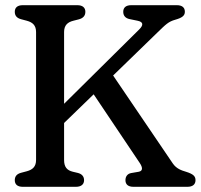

<svg xmlns="http://www.w3.org/2000/svg" viewBox="-20 -720 776 740"><path d="M697 -58C680 -63 660 -69.5 646 -90L416 -429L585.5 -593.5C619.5 -626.5 629 -636.5 655.5 -644C682.5 -651.5 692.5 -660 692.5 -674.5C692.5 -690.5 682.5 -700 661.5 -700H486C465 -700 455 -690.5 455 -674.5C455 -660 463 -650 479 -646.5L510.5 -640C532.5 -635.5 533.5 -623.5 517 -607L227 -320V-596.5C227 -622.5 240.5 -634.5 262.5 -640L284 -645.5C301 -650 309 -660 309 -674.5C309 -690 299 -700 278 -700H68C47 -700 37 -690.5 37 -674.5C37 -660 44.5 -650.5 61 -646L83.5 -640C105.5 -634 119 -622.5 119 -596.5V-103.5C119 -77.5 105.5 -66 83.5 -60L61 -54C44.5 -49.5 37 -40 37 -25.5C37 -9.5 47 0 68 0H272.5C293.5 0 304 -10 304 -25.5C304 -39.5 296 -49.5 280 -53.5L261 -58C238 -63.5 227 -76.5 227 -103.5V-246L341 -356.5L518.5 -92C530 -75 531.5 -61 514.5 -58L485.5 -53C471.5 -50.5 463.5 -40 463.5 -25.5C463.5 -9.5 473.5 0 494.5 0H702C723 0 733.5 -9.5 733.5 -25.5C733.5 -40.5 725.5 -49 697 -58Z"/></svg>

Font: dr Title
Style: Regular
Weight: 400
Version: Version 1.000;hotconv 1.0.109;makeotfexe 2.5.65596